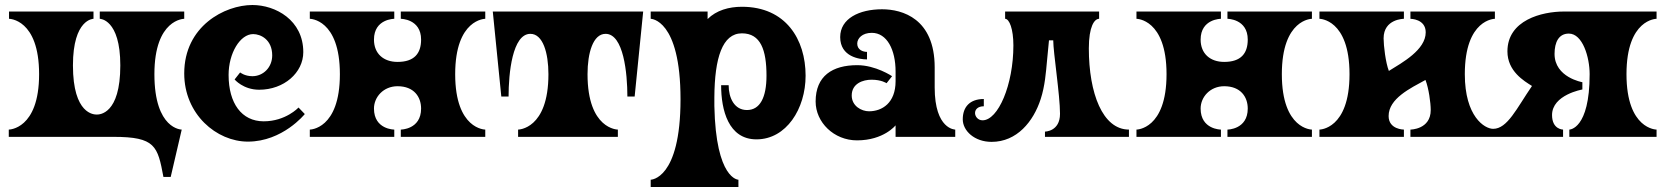

<svg xmlns="http://www.w3.org/2000/svg" viewBox="-20 -546 6644 766"><path d="M715 -500H378V-471C378 -471 460 -471 460 -285C460 -89 376 -89 366 -89C356 -89 271 -89 271 -285C271 -471 353 -471 353 -471V-500H16V-471C16 -471 136 -471 136 -250C136 -29 15 -29 15 -29V0H433C600 0 609 37 632 160H661L705 -29C705 -29 596 -29 596 -250C596 -471 715 -471 715 -471Z M715 -253C715 -90 844 19 969 19C1108 19 1196 -91 1196 -91L1171 -117C1171 -117 1120 -62 1032 -62C944 -62 892 -134 892 -247C892 -334 938 -410 990 -410C1020 -410 1066 -388 1066 -325C1066 -277 1030 -242 987 -242C956 -242 938 -257 938 -257L916 -229C916 -229 950 -188 1014 -188C1113 -188 1190 -256 1190 -338C1190 -466 1079 -526 987 -526C877 -526 715 -442 715 -253Z M1553 0V-29C1553 -29 1472 -29 1472 -113C1472 -159 1510 -202 1566 -202C1632 -202 1660 -159 1660 -113C1660 -29 1579 -29 1579 -29V0H1916V-29C1916 -29 1796 -29 1796 -250C1796 -471 1916 -471 1916 -471V-500H1579V-471C1579 -471 1660 -471 1660 -388C1660 -332 1632 -299 1566 -299C1510 -299 1472 -332 1472 -388C1472 -471 1553 -471 1553 -471V-500H1216V-471C1216 -471 1336 -471 1336 -250C1336 -29 1216 -29 1216 -29V0Z M1980 -161H2009C2009 -253 2024 -411 2096 -411C2146 -411 2168 -335 2168 -250C2168 -29 2047 -29 2047 -29V0H2445V-29C2445 -29 2324 -29 2324 -250C2324 -335 2346 -411 2396 -411C2468 -411 2483 -253 2483 -161H2512L2546 -500H1946Z M2998 10C3117 10 3194 -112 3194 -244C3194 -389 3115 -519 2940 -519C2888 -519 2838 -505 2803 -470V-500H2576V-471C2576 -471 2695 -471 2695 -150C2695 171 2576 171 2576 171V200H2926V171C2926 171 2836 171 2830 -123V-158C2831 -315 2862 -413 2940 -413C3015 -413 3038 -346 3038 -244C3038 -157 3012 -107 2960 -107C2910 -107 2887 -155 2887 -206H2857C2857 -107 2886 10 2998 10Z M3709 -197V-277C3709 -472 3580 -509 3499 -509C3408 -509 3332 -472 3332 -398C3332 -319 3410 -309 3439 -309V-339C3423 -339 3400 -347 3400 -372C3400 -393 3420 -415 3458 -415C3519 -415 3553 -347 3553 -261V-222C3553 -135 3499 -102 3447 -102C3417 -102 3378 -123 3378 -165C3378 -213 3423 -228 3457 -228C3497 -228 3517 -214 3517 -214L3539 -242C3539 -242 3474 -286 3400 -286C3301 -286 3234 -243 3234 -141C3234 -58 3307 14 3399 14C3506 14 3553 -46 3553 -46V0H3791V-29C3791 -29 3709 -29 3709 -197Z M3821 -70C3821 -24 3868 20 3936 20C4037 20 4103 -61 4132 -151C4149 -203 4153 -259 4157 -302L4165 -385H4182C4182 -337 4209 -167 4209 -92C4209 -21 4149 -21 4149 -21V0H4484V-29C4379 -29 4324 -174 4324 -353C4324 -440 4346 -471 4365 -471V-500H3990V-471C4007 -471 4023 -430 4023 -365C4023 -207 3962 -66 3900 -66C3881 -66 3870 -82 3870 -95C3870 -109 3881 -122 3905 -122V-151C3849 -151 3821 -119 3821 -70Z M4851 0V-29C4851 -29 4770 -29 4770 -113C4770 -159 4808 -202 4864 -202C4930 -202 4958 -159 4958 -113C4958 -29 4877 -29 4877 -29V0H5214V-29C5214 -29 5094 -29 5094 -250C5094 -471 5214 -471 5214 -471V-500H4877V-471C4877 -471 4958 -471 4958 -388C4958 -332 4930 -299 4864 -299C4808 -299 4770 -332 4770 -388C4770 -471 4851 -471 4851 -471V-500H4514V-471C4514 -471 4634 -471 4634 -250C4634 -29 4514 -29 4514 -29V0Z M5581 0V-29C5581 -29 5520 -29 5520 -83C5520 -153 5607 -194 5667 -227C5680 -194 5688 -136 5688 -107C5688 -29 5607 -29 5607 -29V0H6216V-29C6216 -29 6172 -29 6172 -87C6172 -168 6293 -189 6293 -189V-218C6293 -218 6182 -237 6182 -331C6182 -378 6199 -412 6239 -412C6294 -412 6322 -318 6322 -250C6322 -29 6241 -29 6241 -29V0H6589V-29C6589 -29 6469 -29 6469 -250C6469 -471 6589 -471 6589 -471V-500H6219C6132 -500 5994 -466 5994 -341C5994 -262 6060 -223 6092 -203C6031 -114 5994 -32 5937 -32C5903 -32 5824 -81 5824 -250C5824 -471 5944 -471 5944 -471V-500H5607V-471C5607 -471 5668 -471 5668 -417C5668 -347 5574 -296 5521 -263C5508 -296 5500 -364 5500 -393C5500 -471 5581 -471 5581 -471V-500H5244V-471C5244 -471 5364 -471 5364 -250C5364 -29 5244 -29 5244 -29V0Z"/></svg>

Font: Ouroboros
Style: Regular
Weight: 400
Designer: Ariel Martín Pérez
Foundry: Velvetyne Type Foundry
Version: Version 2.001;hotconv 1.0.109;makeotfexe 2.5.65596